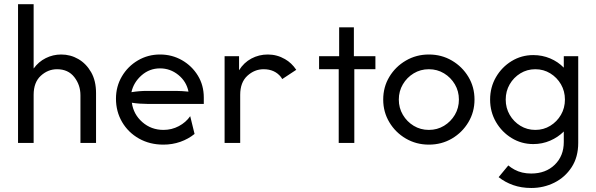

<svg xmlns="http://www.w3.org/2000/svg" viewBox="-20 -687 2866 923"><path d="M66.7 0Q66.7 0 66.7 -666.7Q66.7 -666.7 141.7 -666.7Q141.7 -666.7 141.7 -357.6Q165.3 -390.3 200 -407.6Q234.7 -425 274.3 -425Q318.8 -425 356.6 -403.1Q394.4 -381.2 418.1 -339.9Q441.7 -298.6 441.7 -239.6Q441.7 -239.6 441.7 0Q441.7 0 366.7 0Q366.7 0 366.7 -229.2Q366.7 -278.5 337.2 -316.3Q307.6 -354.2 254.2 -354.2Q210.4 -354.2 176 -322.6Q141.7 -291 141.7 -231.2Q141.7 -231.2 141.7 0Q141.7 0 66.7 0Z M765.3 8.3Q700 8.3 648.3 -20.8Q596.5 -50 567 -100.3Q537.5 -150.7 537.5 -212.5Q537.5 -271.5 566 -319.8Q594.4 -368.1 642.7 -396.5Q691 -425 749.3 -425Q806.9 -425 854.9 -397.6Q902.8 -370.1 931.2 -323.6Q959.7 -277.1 959.7 -218.1Q959.7 -218.1 959.7 -187.5Q959.7 -187.5 687.5 -187.5Q669.4 -187.5 650.7 -188.9Q631.9 -190.3 613.9 -193.1Q621.5 -137.5 664.2 -100Q706.9 -62.5 766 -62.5Q805.6 -62.5 839.6 -80.6Q873.6 -98.6 894.4 -128.5Q894.4 -128.5 915.3 -43.1Q885.4 -18.8 846.9 -5.2Q808.3 8.3 765.3 8.3ZM611.8 -243.8Q649.3 -250 687.5 -250Q687.5 -250 825.7 -250Q841 -250 855.9 -249Q870.8 -247.9 886.1 -246.5Q876.4 -295.1 837.5 -326.7Q798.6 -358.3 749.3 -358.3Q698.6 -358.3 660.4 -324.7Q622.2 -291 611.8 -243.8Z M1336.8 -306.9Q1334 -311.8 1330.6 -316.7Q1300.7 -354.2 1247.2 -354.2Q1203.5 -354.2 1169.1 -322.6Q1134.7 -291 1134.7 -231.2V0H1059.7V-416.7H1129.2V-349.3Q1152.1 -386.1 1188.5 -405.6Q1225 -425 1267.4 -425Q1311.8 -425 1350 -402.8Q1381.9 -384.7 1404.2 -351.4Q1404.2 -351.4 1336.8 -306.9Z M1608.3 0V-354.2H1513.9V-416.7H1610.4V-555.6H1681.2V-416.7H1784.7V-354.2H1683.3V0Z M2041.7 8.3Q1981.2 8.3 1931.2 -20.8Q1881.2 -50 1851.7 -99.3Q1822.2 -148.6 1822.2 -208.3Q1822.2 -268.8 1851.7 -317.7Q1881.2 -366.7 1931.2 -395.8Q1981.2 -425 2041.7 -425Q2102.8 -425 2152.4 -395.8Q2202.1 -366.7 2231.6 -317.7Q2261.1 -268.8 2261.1 -208.3Q2261.1 -148.6 2231.6 -99.3Q2202.1 -50 2152.4 -20.8Q2102.8 8.3 2041.7 8.3ZM2041.7 -62.5Q2081.9 -62.5 2114.6 -82.3Q2147.2 -102.1 2166.7 -135.1Q2186.1 -168.1 2186.1 -208.3Q2186.1 -248.6 2166.7 -281.6Q2147.2 -314.6 2114.6 -334.4Q2081.9 -354.2 2041.7 -354.2Q2001.4 -354.2 1968.8 -334.4Q1936.1 -314.6 1916.7 -281.6Q1897.2 -248.6 1897.2 -208.3Q1897.2 -168.1 1916.7 -135.1Q1936.1 -102.1 1968.8 -82.3Q2001.4 -62.5 2041.7 -62.5Z M2423.6 108.3Q2436.8 119.4 2453.5 128.5Q2488.2 147.2 2533.3 147.2Q2603.5 147.2 2646.9 104.9Q2690.3 62.5 2690.3 -4.2V-54.9Q2662.5 -27.1 2624.7 -10.8Q2586.8 5.6 2543.7 5.6Q2486.8 5.6 2439.6 -23.3Q2392.4 -52.1 2364.2 -100.7Q2336.1 -149.3 2336.1 -208.3Q2336.1 -267.4 2364.2 -316Q2392.4 -364.6 2439.6 -393.4Q2486.8 -422.2 2543.7 -422.2Q2586.8 -422.2 2624.7 -406.2Q2662.5 -390.3 2690.3 -361.8V-416.7H2759.7V0Q2759.7 68.1 2728.1 116.7Q2696.5 165.3 2645.1 191Q2593.7 216.7 2534 216.7Q2486.1 216.7 2446.9 202.8Q2407.6 188.9 2377.1 164.6ZM2553.5 -62.5Q2593.1 -62.5 2625.3 -82.3Q2657.6 -102.1 2676.7 -135.1Q2695.8 -168.1 2695.8 -208.3Q2695.8 -248.6 2676.7 -281.6Q2657.6 -314.6 2625.3 -334.4Q2593.1 -354.2 2553.5 -354.2Q2513.9 -354.2 2481.6 -334.4Q2449.3 -314.6 2430.2 -281.6Q2411.1 -248.6 2411.1 -208.3Q2411.1 -168.1 2430.2 -135.1Q2449.3 -102.1 2481.6 -82.3Q2513.9 -62.5 2553.5 -62.5Z"/></svg>

Font: co2trust
Style: Regular
Weight: 400
Designer: Kristian Moeller
Foundry: Dicotype
Version: Version 1.000